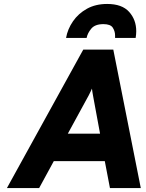

<svg xmlns="http://www.w3.org/2000/svg" viewBox="-20 -951 740 971"><path d="M15 0 401 -700H553L692 0H536L510 -136H252L178 0ZM323 -275H486L454 -448Q453 -453.5 451 -464.5Q449 -475.5 447.2 -486.5Q445.5 -497.5 445 -503Q442.5 -497 437.8 -487Q433 -477 427.8 -467Q422.5 -457 419 -451ZM314 -759Q322 -804 349 -843.2Q376 -882.5 419.8 -906.8Q463.5 -931 522 -931Q597 -931 633 -891Q669 -851 669 -793Q669 -785.5 668.2 -776.8Q667.5 -768 666 -759H562Q562 -762 562 -765.5Q562 -769 562 -772Q562 -792.5 550.5 -810.8Q539 -829 503 -829Q460.5 -829 441.5 -806Q422.5 -783 418 -759Z"/></svg>

Font: Overpass Black
Style: Italic
Weight: 900
Italic angle: -10°
Designer: Delve Withrington, Dave Bailey, Thomas Jockin
Foundry: Delve Fonts LLC
Version: Version 4.000